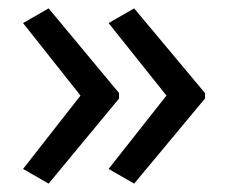

<svg xmlns="http://www.w3.org/2000/svg" viewBox="-20 -501 543 458"><path d="M469 -266 300 -63 239 -98 377 -273 239 -446 300 -481 469 -279ZM264 -266 96 -63 35 -98 172 -273 35 -446 96 -481 264 -279Z"/></svg>

Font: Noto Sans Thai Looped UI Narrow
Style: Regular
Weight: 400
Width: 4
Designer: Cadson Demak Team
Foundry: Cadson Demak Co., Ltd.
Version: Version 1.000